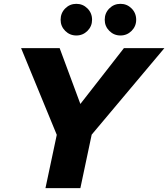

<svg xmlns="http://www.w3.org/2000/svg" viewBox="-20 -981 877 1001"><path d="M837 -730 458 -279 399 0H217L276 -278L90 -730H291L399 -439L626 -730ZM296 -878Q296 -913 320 -937Q344 -961 378 -961Q412 -961 436 -937Q460 -913 460 -878Q460 -844 436 -820Q412 -796 378 -796Q344 -796 320 -820Q296 -844 296 -878ZM526 -878Q526 -913 550 -937Q574 -961 608 -961Q642 -961 666 -937Q690 -913 690 -878Q690 -844 666 -820Q642 -796 608 -796Q574 -796 550 -820Q526 -844 526 -878Z"/></svg>

Font: Nacelle Heavy
Style: Italic
Weight: 800
Italic angle: -12°
Designer: Sora Sagano
Foundry: Sora Sagano
Version: Version 1.000;FEAKit 1.0